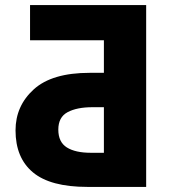

<svg xmlns="http://www.w3.org/2000/svg" viewBox="-20 -734 680 754"><path d="M323 0H554V-714H98V-576H388V-448H332Q184 -448 112.5 -383Q41 -318 41 -222Q41 -114 109.5 -57Q178 0 323 0ZM337 -134Q276 -134 242.5 -155Q209 -176 209 -225Q209 -274 245.5 -293.5Q282 -313 343 -313H388V-134Z"/></svg>

Font: Noto Sans UI Extra
Style: Regular
Weight: 800
Designer: Monotype Design Team
Foundry: Monotype Imaging Inc.
Version: Version 1.901